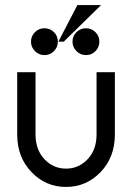

<svg xmlns="http://www.w3.org/2000/svg" viewBox="-20 -738 528 768"><path d="M244.1 9.8Q163.1 9.8 106 -49.6Q48.8 -108.9 48.8 -200.2V-449.2H122.1V-200.2Q122.1 -139.2 157.7 -101.3Q193.4 -63.5 244.1 -63.5Q294.9 -63.5 330.6 -101.3Q366.2 -139.2 366.2 -200.2V-449.2H439.5V-200.2Q439.5 -108.9 382.3 -49.6Q325.2 9.8 244.1 9.8ZM157.7 -517.6Q135.7 -517.6 119.9 -533.4Q104 -549.3 104 -571.3Q104 -593.8 119.9 -609.4Q135.7 -625 157.7 -625Q180.2 -625 195.8 -609.4Q211.4 -593.8 211.4 -571.3Q211.4 -549.3 195.8 -533.4Q180.2 -517.6 157.7 -517.6ZM323.7 -517.6Q301.8 -517.6 285.9 -533.4Q270 -549.3 270 -571.3Q270 -593.8 285.9 -609.4Q301.8 -625 323.7 -625Q346.2 -625 361.8 -609.4Q377.4 -593.8 377.4 -571.3Q377.4 -549.3 361.8 -533.4Q346.2 -517.6 323.7 -517.6ZM234.9 -571.3H213.4L289.6 -717.8H384.3Z"/></svg>

Font: Catrinity
Style: Regular
Weight: 400
Designer: Alexander Lange
Foundry: High-Logic / Made with FontCreator
Version: Version 2.090;May 20, 2024;FontCreator 15.0.0.2974 64-bit